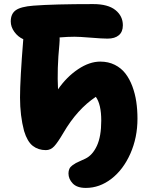

<svg xmlns="http://www.w3.org/2000/svg" viewBox="-20 -777 747 950"><path d="M404.8 152.8Q360.8 152.8 339.8 130.6Q318.8 108.4 318.8 81.1Q318.8 68.4 323.2 58.6Q327.6 48.8 337.9 41.3Q348.1 33.7 355.7 29.5Q363.3 25.4 379.9 18.3Q396.5 11.2 402.8 7.8Q438 -9.3 459.5 -55.7Q481 -102.1 481 -180.2Q481 -260.7 454.1 -297.9Q361.8 -236.3 293.9 -120.1Q265.6 -71.8 248 -53Q230.5 -34.2 207 -34.2Q169.4 -34.2 142.3 -55.2Q115.2 -76.2 99.1 -128.9Q79.1 -204.6 79.1 -294.4Q79.1 -384.3 95.2 -583Q68.8 -594.7 51 -619.4Q33.2 -644 33.2 -670.9Q33.2 -708.5 57.9 -726.3Q82.5 -744.1 145 -749Q246.6 -756.8 440.9 -756.8Q514.2 -756.8 551 -727.3Q587.9 -697.8 587.9 -651.9Q587.9 -619.6 568.1 -602.8Q548.3 -585.9 512.2 -585.9Q485.8 -585.9 429.4 -590.6Q373 -595.2 349.1 -595.2Q314.9 -595.2 274.9 -591.8Q275.9 -582 273.9 -558.1Q261.7 -435.1 267.1 -335Q309.6 -396.5 366 -434.3Q422.4 -472.2 476.1 -472.2Q516.1 -472.2 547.9 -456.3Q579.6 -440.4 600.3 -413.6Q621.1 -386.7 634.8 -350.1Q648.4 -313.5 654.3 -273.7Q660.2 -233.9 660.2 -189.9Q660.2 -96.2 625 -16.8Q589.8 62.5 531.2 107.7Q472.7 152.8 404.8 152.8Z"/></svg>

Font: Shantell Sans Bouncy
Style: Regular
Weight: 800
Designer: Stephen Nixon, Anya Danilova, Shantell Martin
Foundry: Arrow Type
Version: Version 1.006;[9816181b4]